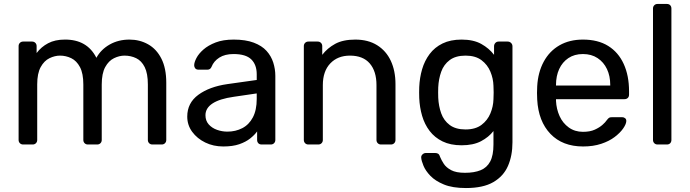

<svg xmlns="http://www.w3.org/2000/svg" viewBox="-20 -730 3487 970"><path d="M97 0Q87 0 80.5 -6.5Q74 -13 74 -23V-497Q74 -507 80.5 -513.5Q87 -520 97 -520H142Q152 -520 158.5 -513.5Q165 -507 165 -497V-462Q188 -493 223 -511.5Q258 -530 307 -530Q420 -531 467 -438Q490 -480 534 -505Q578 -530 634 -530Q686 -530 728.5 -506Q771 -482 795.5 -433.5Q820 -385 820 -312V-23Q820 -13 813.5 -6.5Q807 0 797 0H750Q740 0 733.5 -6.5Q727 -13 727 -23V-303Q727 -359 711 -391Q695 -423 668 -436Q641 -449 609 -449Q583 -449 556 -436Q529 -423 511.5 -391Q494 -359 494 -303V-23Q494 -13 487.5 -6.5Q481 0 471 0H424Q414 0 407.5 -6.5Q401 -13 401 -23V-303Q401 -359 384 -391Q367 -423 340 -436Q313 -449 283 -449Q257 -449 230 -436Q203 -423 185.5 -391Q168 -359 168 -304V-23Q168 -13 161.5 -6.5Q155 0 145 0Z M1108 10Q1058 10 1017 -10Q976 -30 951 -64Q926 -98 926 -141Q926 -210 982 -251Q1038 -292 1128 -305L1277 -326V-355Q1277 -403 1249.5 -430Q1222 -457 1160 -457Q1116 -457 1088 -439Q1060 -421 1049 -393Q1043 -378 1028 -378H983Q972 -378 966.5 -384.5Q961 -391 961 -400Q961 -415 972.5 -437Q984 -459 1008 -480Q1032 -501 1069.5 -515.5Q1107 -530 1161 -530Q1221 -530 1262 -514.5Q1303 -499 1326.5 -473Q1350 -447 1360.5 -414Q1371 -381 1371 -347V-23Q1371 -13 1364.5 -6.5Q1358 0 1348 0H1302Q1291 0 1285 -6.5Q1279 -13 1279 -23V-66Q1266 -48 1244 -30.5Q1222 -13 1189 -1.5Q1156 10 1108 10ZM1129 -65Q1170 -65 1204 -82.5Q1238 -100 1257.5 -137Q1277 -174 1277 -230V-258L1161 -241Q1090 -231 1054 -207.5Q1018 -184 1018 -148Q1018 -120 1034.5 -101.5Q1051 -83 1076.5 -74Q1102 -65 1129 -65Z M1538 0Q1528 0 1521.5 -6.5Q1515 -13 1515 -23V-497Q1515 -507 1521.5 -513.5Q1528 -520 1538 -520H1585Q1595 -520 1601.5 -513.5Q1608 -507 1608 -497V-453Q1634 -487 1673.5 -508.5Q1713 -530 1775 -530Q1840 -530 1885.5 -501.5Q1931 -473 1954.5 -422.5Q1978 -372 1978 -305V-23Q1978 -13 1971.5 -6.5Q1965 0 1955 0H1905Q1895 0 1888.5 -6.5Q1882 -13 1882 -23V-300Q1882 -370 1848 -409.5Q1814 -449 1748 -449Q1686 -449 1648.5 -409.5Q1611 -370 1611 -300V-23Q1611 -13 1604.5 -6.5Q1598 0 1588 0Z M2334 220Q2266 220 2222.5 202Q2179 184 2154.5 158.5Q2130 133 2119.5 107.5Q2109 82 2108 67Q2107 57 2114.5 50Q2122 43 2131 43H2179Q2188 43 2194 47Q2200 51 2204 64Q2210 79 2222 97.5Q2234 116 2259 129.5Q2284 143 2329 143Q2376 143 2408 130Q2440 117 2456.5 86Q2473 55 2473 0V-68Q2449 -37 2410 -16.5Q2371 4 2312 4Q2256 4 2216 -15.5Q2176 -35 2150.5 -68.5Q2125 -102 2112.5 -145Q2100 -188 2098 -235Q2097 -263 2098 -290Q2100 -337 2112.5 -380Q2125 -423 2150.5 -457Q2176 -491 2216 -510.5Q2256 -530 2312 -530Q2372 -530 2411.5 -508Q2451 -486 2476 -453V-496Q2476 -506 2482.5 -513Q2489 -520 2499 -520H2545Q2555 -520 2562 -513Q2569 -506 2569 -496V-11Q2569 56 2546.5 108Q2524 160 2472.5 190Q2421 220 2334 220ZM2332 -76Q2382 -76 2412.5 -99Q2443 -122 2457.5 -157Q2472 -192 2473 -228Q2474 -242 2474 -262.5Q2474 -283 2473 -297Q2472 -333 2457.5 -368Q2443 -403 2412.5 -426Q2382 -449 2332 -449Q2282 -449 2252 -426.5Q2222 -404 2209 -367.5Q2196 -331 2194 -289Q2193 -263 2194 -236Q2196 -194 2209 -157.5Q2222 -121 2252 -98.5Q2282 -76 2332 -76Z M2926 10Q2822 10 2761 -53.5Q2700 -117 2694 -227Q2693 -240 2693 -260.5Q2693 -281 2694 -294Q2698 -365 2727 -418.5Q2756 -472 2806.5 -501Q2857 -530 2925 -530Q3001 -530 3052.5 -498Q3104 -466 3131 -407Q3158 -348 3158 -269V-252Q3158 -241 3151.5 -235Q3145 -229 3135 -229H2789Q2789 -228 2789 -225Q2789 -222 2789 -220Q2791 -179 2807 -143.5Q2823 -108 2853.5 -86Q2884 -64 2925 -64Q2961 -64 2985 -75Q3009 -86 3024 -99.5Q3039 -113 3044 -121Q3053 -133 3058 -135.5Q3063 -138 3074 -138H3123Q3132 -138 3138.5 -132.5Q3145 -127 3144 -117Q3143 -102 3128 -80.5Q3113 -59 3085.5 -38Q3058 -17 3017.5 -3.5Q2977 10 2926 10ZM2789 -298H3063V-301Q3063 -346 3046.5 -381Q3030 -416 2999 -436.5Q2968 -457 2925 -457Q2882 -457 2851.5 -436.5Q2821 -416 2805 -381Q2789 -346 2789 -301Z M3302 0Q3292 0 3285.5 -6.5Q3279 -13 3279 -23V-687Q3279 -697 3285.5 -703.5Q3292 -710 3302 -710H3349Q3360 -710 3366 -703.5Q3372 -697 3372 -687V-23Q3372 -13 3366 -6.5Q3360 0 3349 0Z"/></svg>

Font: RubikRegular
Style: Regular
Weight: 400
Designer: Hubert and Fischer
Foundry: Hubert and Fischer
Version: Version 2.300;gftools[0.9.30]